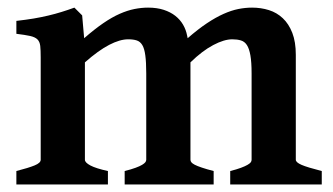

<svg xmlns="http://www.w3.org/2000/svg" viewBox="-20 -489 884 509"><path d="M590.3 0V-35.6Q607.9 -40 618.9 -44.2Q629.9 -48.3 636.2 -52Q642.6 -55.7 644.8 -58.8Q647 -62 647 -65.4V-294.4Q647 -324.2 643.8 -342.3Q640.6 -360.4 634.5 -369.6Q628.4 -378.9 618.7 -381.8Q608.9 -384.8 595.7 -384.8Q574.2 -384.8 545.4 -369.6Q516.6 -354.5 484.9 -323.7V-65.4Q484.9 -62 487.3 -58.8Q489.7 -55.7 496.3 -52.2Q502.9 -48.8 515.1 -44.7Q527.3 -40.5 546.4 -35.6V0H310.5V-35.6Q328.1 -40 339.4 -44.2Q350.6 -48.3 356.7 -52Q362.8 -55.7 365.2 -58.8Q367.7 -62 367.7 -65.4V-294.4Q367.7 -324.2 365.2 -342.3Q362.8 -360.4 357.2 -369.6Q351.6 -378.9 342.5 -381.8Q333.5 -384.8 319.8 -384.8Q297.9 -384.8 269.5 -370.1Q241.2 -355.5 205.1 -323.7V-65.4Q205.1 -58.1 219.7 -50.3Q234.4 -42.5 266.1 -35.6V0H23.4V-35.6Q55.7 -43.9 71.8 -50.5Q87.9 -57.1 87.9 -65.4V-336.4Q87.9 -356 86.7 -367.2Q85.4 -378.4 79.3 -384.5Q73.2 -390.6 60.1 -393.6Q46.9 -396.5 23.4 -399.4V-433.6Q48.8 -436.5 69.3 -439.9Q89.8 -443.4 108.2 -447.8Q126.5 -452.1 143.1 -457.3Q159.7 -462.4 177.2 -468.8L197.8 -448.2L203.1 -387.7Q230.5 -411.6 253.7 -427.5Q276.9 -443.4 297.4 -452.4Q317.9 -461.4 336.4 -465.1Q355 -468.8 372.6 -468.8Q396 -468.8 414.1 -462.9Q432.1 -457 444.8 -447Q457.5 -437 465.3 -423.6Q473.1 -410.2 476.1 -394.5L477.5 -387.7Q504.9 -411.6 528.3 -427.2Q551.8 -442.9 572.5 -452.1Q593.3 -461.4 611.8 -465.1Q630.4 -468.8 648.4 -468.8Q671.9 -468.8 692.9 -462.2Q713.9 -455.6 729.7 -440.7Q745.6 -425.8 754.9 -401.9Q764.2 -377.9 764.2 -343.8V-65.4Q764.2 -58.6 779.3 -52Q794.4 -45.4 833 -35.6V0Z"/></svg>

Font: Gentium Basic
Style: Bold
Weight: 700
Designer: J. Victor Gaultney and Annie Olsen
Foundry: SIL International
Version: Version 1.100